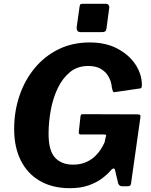

<svg xmlns="http://www.w3.org/2000/svg" viewBox="-20 -974 792 1004"><path d="M345 10Q254 10 188.5 -28Q123 -66 88.5 -135.5Q54 -205 54 -299Q54 -392 82 -474Q110 -556 162 -618.5Q214 -681 286.5 -716.5Q359 -752 449 -752Q533 -752 593.5 -720Q654 -688 687.5 -638Q721 -588 722 -532Q722 -513 715 -512L578 -492Q573 -491 570.5 -496.5Q568 -502 565 -517Q562 -548 547.5 -573.5Q533 -599 507 -614Q481 -629 442 -629Q385 -629 346 -597Q307 -565 282 -513Q257 -461 245.5 -398Q234 -335 234 -274Q234 -186 268 -149.5Q302 -113 362 -113Q395 -113 422 -123Q449 -133 469 -150Q489 -167 503.5 -188Q518 -209 527 -230L533 -258Q540 -271 524 -271H401Q391 -271 392 -284L401 -366Q402 -377 411 -377L697 -376Q709 -376 712.5 -372.5Q716 -369 714 -359L665 -13Q663 0 649 0H619Q603 0 598 -15L581 -87Q578 -94 573 -93Q568 -92 561 -85Q543 -63 513.5 -41Q484 -19 443 -4.5Q402 10 345 10ZM551 -932 537 -826Q535 -813 529.5 -809.5Q524 -806 510 -806H402Q389 -806 384.5 -813.5Q380 -821 381 -832L396 -939Q398 -949 400.5 -951.5Q403 -954 411 -954H536Q543 -954 548 -947Q553 -940 551 -932Z"/></svg>

Font: Libre Franklin
Style: Bold Italic
Weight: 700
Italic angle: -8°
Designer: Pablo Impallari, Rodrigo Fuenzalida, Nhung Nguyen
Foundry: Impallari Type
Version: Version 3.000